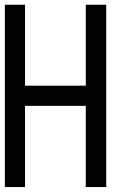

<svg xmlns="http://www.w3.org/2000/svg" viewBox="-20 -712 540 790"><path d="M0 57.6V-692.4H83V-359.4H333V-692.4H417V57.6H333V-276.4H83V57.6Z"/></svg>

Font: KH Dot Kodenmachou 12
Style: Regular
Weight: 400
Designer: Original version for X68000 by Keitarou Hiraki (http://hp.vector.co.jp/authors/VA000874/) / TrueType conversion by Homem
Version: Version 1.00.20150527